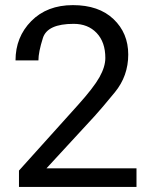

<svg xmlns="http://www.w3.org/2000/svg" viewBox="-20 -741 640 761"><path d="M521 0H55.2V-64.9L288.1 -323.7Q351.1 -393.6 374.3 -435.1Q397.5 -476.6 397.5 -511.2Q397.5 -574.2 363 -610.4Q328.6 -646.5 272 -646.5Q168 -646.5 150.1 -590.6Q132.3 -534.7 132.3 -501.5H41.5Q41.5 -594.2 104 -657.5Q166.5 -720.7 269 -720.7Q371.6 -720.7 429.9 -665.3Q488.3 -609.9 488.3 -524.9Q488.3 -439.9 435.1 -375Q381.8 -310.1 355 -280.8L164.1 -73.7H521Z"/></svg>

Font: RobotoMono-Regular
Style: Regular
Weight: 400
Designer: Google
Version: Version 2.000985; 2015; ttfautohint (v1.3)